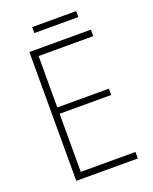

<svg xmlns="http://www.w3.org/2000/svg" viewBox="-153 -1008 796 1000"><g transform="rotate(-20 245.0 -508.5)"><path d="M395 -924H151V-891H395ZM434 -93V-129H131V-451H417V-486H131V-771H434V-807H93V-93Z"/></g></svg>

Font: Noto Sans Kannada UI SemiCondensed ExtraLight
Style: Regular
Weight: 200
Width: 4
Designer: Jelle Bosma - Monotype Design Team
Foundry: Monotype Imaging Inc.
Version: Version 2.005